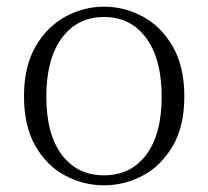

<svg xmlns="http://www.w3.org/2000/svg" viewBox="-20 -542 625 576"><path d="M292 14Q231 14 176 -15Q121 -44 86.5 -103.5Q52 -163 52 -253Q52 -343 87 -403Q122 -463 177 -492.5Q232 -522 292 -522Q353 -522 408 -492.5Q463 -463 498 -403Q533 -343 533 -253Q533 -163 498 -103.5Q463 -44 408 -15Q353 14 292 14ZM292 -16Q372 -16 418.5 -77.5Q465 -139 465 -252Q465 -365 418.5 -428Q372 -491 292 -491Q212 -491 165.5 -428Q119 -365 119 -252Q119 -139 165.5 -77.5Q212 -16 292 -16Z"/></svg>

Font: Noto Serif HK ExtraLight
Style: Regular
Weight: 200
Designer: Ryoko NISHIZUKA 西塚涼子 (kana & ideographs); Frank Grießhammer (Latin, Greek & Cyrillic); Wenlong ZHANG 张文龙 (bopomofo); San
Foundry: Adobe
Version: Version 2.002-H1;hotconv 1.1.0;makeotfexe 2.6.0